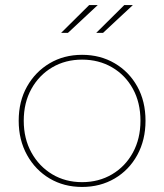

<svg xmlns="http://www.w3.org/2000/svg" viewBox="-20 -737 650 760"><path d="M305 3Q233 3 176.5 -30.5Q120 -64 87 -123.5Q54 -183 54 -259Q54 -336 87 -394.5Q120 -453 176.5 -486.5Q233 -520 305 -520Q377 -520 434 -486.5Q491 -453 523.5 -394.5Q556 -336 556 -259Q556 -183 523.5 -123.5Q491 -64 434 -30.5Q377 3 305 3ZM305 -16Q371 -16 423.5 -47Q476 -78 506 -133Q536 -188 536 -259Q536 -331 506 -385.5Q476 -440 423.5 -470.5Q371 -501 305 -501Q239 -501 187 -470.5Q135 -440 104.5 -385.5Q74 -331 74 -259Q74 -188 104.5 -133Q135 -78 187 -47Q239 -16 305 -16ZM361 -607 472 -717H506L388 -607ZM222 -607 333 -717H367L249 -607Z"/></svg>

Font: Montserrat Alternates Thin
Style: Regular
Weight: 100
Designer: Julieta Ulanovsky
Foundry: Julieta Ulanovsky
Version: Version 9.000